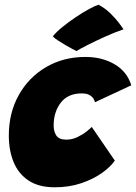

<svg xmlns="http://www.w3.org/2000/svg" viewBox="-20 -790 578 816"><path d="M468 -107.5Q449 -80 412 -54Q375 -28 324.2 -11Q273.5 6 212.5 6Q145 6 101.8 -22.5Q58.5 -51 38 -100.8Q17.5 -150.5 17.5 -214Q17.5 -310.5 59.8 -386Q102 -461.5 175.8 -504.8Q249.5 -548 343 -548Q413.5 -548 466.8 -517Q520 -486 538 -427.5L383.5 -355.5Q383 -359.5 378.5 -368.5Q374 -377.5 362 -385.2Q350 -393 327 -393Q268.5 -393 238.2 -353.5Q208 -314 208 -256.5Q208 -231 219.5 -213.8Q231 -196.5 261.5 -196.5Q287 -196.5 310 -207.8Q333 -219 349 -232Q365 -245 370 -250.5ZM398.5 -770Q428 -754.5 450.2 -732.2Q472.5 -710 486.8 -691Q501 -672 505 -665.5Q467.5 -652.5 426.2 -634Q385 -615.5 351.8 -598.5Q318.5 -581.5 305 -573Q300.5 -575 286.5 -582.5Q272.5 -590 255.8 -599.8Q239 -609.5 224.5 -619.2Q210 -629 204.5 -635.5Q219 -654 245.2 -675.2Q271.5 -696.5 301.2 -716.5Q331 -736.5 357.5 -751Q384 -765.5 398.5 -770Z"/></svg>

Font: Grandstander Black
Style: Italic
Weight: 900
Italic angle: -15°
Designer: Tyler Finck
Foundry: Etcetera Type Co
Version: Version 1.200; ttfautohint (v1.8.3)